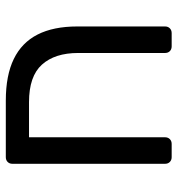

<svg xmlns="http://www.w3.org/2000/svg" viewBox="5 -616 611 661"><g transform="rotate(-90 310.5 -285.5)"><path d="M100 0Q89.8 0 83.4 -6.4Q77.1 -12.7 77.1 -22.9V-548.1Q77.1 -558.3 83.4 -564.6Q89.8 -571 100 -571H294.5Q381.4 -571 437.8 -543.6Q494.3 -516.2 522.1 -461.6Q549.9 -406.9 549.9 -325.1V-22.9Q549.9 -12.7 543.6 -6.4Q537.2 0 527 0H481.5Q471.3 0 464.9 -6.3Q458.6 -12.6 458.6 -22.7V-321.8Q458.6 -402.1 418.5 -446.6Q378.5 -491.1 289.5 -491.1H168.4V-22.9Q168.4 -12.7 162.1 -6.4Q155.7 0 145.5 0Z"/></g></svg>

Font: Rubik Light
Style: Regular
Weight: 300
Designer: Hubert and Fischer
Foundry: Hubert and Fischer
Version: Version 2.300;gftools[0.9.30]